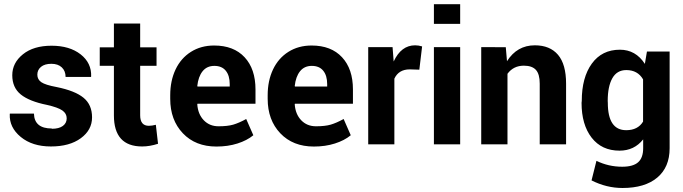

<svg xmlns="http://www.w3.org/2000/svg" viewBox="-20 -706 3342 939"><path d="M233.4 -77.6V-76.2Q268.6 -76.2 287.4 -90.1Q306.2 -104 306.2 -127.4Q306.2 -150.9 284.9 -165.8Q263.7 -180.7 210 -192.9Q123 -210.4 81.5 -244.1Q40 -277.8 40 -338.1Q40 -398.4 92 -440.4Q144 -482.4 232.2 -482.4Q320.3 -482.4 374.3 -440.2Q428.2 -397.9 425.8 -332L424.8 -329.6H300.8Q300.8 -358.9 282.2 -376.5Q263.7 -394 231.2 -394Q198.7 -394 180.7 -379.2Q162.6 -364.3 162.6 -340.8Q162.6 -317.4 182.1 -304Q201.7 -290.5 256.8 -280.3Q346.7 -262.2 388.4 -228Q430.2 -193.8 430.2 -132.1Q430.2 -70.3 375.2 -30Q320.3 10.3 229 10.3Q137.7 10.3 81.3 -36.4Q24.9 -83 27.8 -147.5L28.3 -150.4H146Q147.9 -77.6 233.4 -77.6Z M537.1 -590.8H665.5V-474.6H745.6V-384.3H665.5V-142.1Q665.5 -90.8 708 -90.8Q723.1 -90.8 742.2 -95.7L752.9 -2.9Q712.4 10.3 675.3 10.3Q537.1 10.3 537.1 -141.6V-384.3H467.8V-474.6H537.1Z M1103.5 -294.4Q1103.5 -336.4 1084.2 -360.1Q1064.9 -383.8 1028.3 -383.8Q991.7 -383.8 970.7 -357.4Q949.7 -331.1 944.8 -285.2L946.3 -282.7H1103.5ZM1038.6 10.7Q936 10.7 874.3 -54.2Q812.5 -119.1 812.5 -222.7V-240.2Q812.5 -311 838.6 -366.2Q864.7 -421.4 913.8 -452.4Q962.9 -483.4 1027.3 -483.4Q1123 -483.4 1176.3 -426Q1229.5 -368.7 1229.5 -268.6V-198.7H945.8L944.8 -195.8Q948.2 -147.5 976.6 -117.9Q1004.9 -88.4 1048.8 -88.4Q1092.8 -88.4 1120.6 -96.4Q1148.4 -104.5 1184.1 -124L1218.8 -44.9V-44.4Q1188 -19 1141.4 -4.2Q1094.7 10.7 1038.6 10.7Z M1580.1 -294.4Q1580.1 -336.4 1560.8 -360.1Q1541.5 -383.8 1504.9 -383.8Q1468.3 -383.8 1447.3 -357.4Q1426.3 -331.1 1421.4 -285.2L1422.9 -282.7H1580.1ZM1515.1 10.7Q1412.6 10.7 1350.8 -54.2Q1289.1 -119.1 1289.1 -222.7V-240.2Q1289.1 -311 1315.2 -366.2Q1341.3 -421.4 1390.4 -452.4Q1439.5 -483.4 1503.9 -483.4Q1599.6 -483.4 1652.8 -426Q1706.1 -368.7 1706.1 -268.6V-198.7H1422.4L1421.4 -195.8Q1424.8 -147.5 1453.1 -117.9Q1481.4 -88.4 1525.4 -88.4Q1569.3 -88.4 1597.2 -96.4Q1625 -104.5 1660.6 -124L1695.3 -44.9V-44.4Q1664.6 -19 1617.9 -4.2Q1571.3 10.7 1515.1 10.7Z M1908.7 0H1780.8V-475.6H1899.9L1905.3 -405.3Q1941.9 -484.4 2010.3 -484.4Q2026.9 -484.4 2044.4 -479L2030.8 -365.2L1983.9 -366.7Q1929.7 -366.7 1908.7 -321.3Z M2230.5 -475.6V0H2102.1V-475.6ZM2230.5 -685.5V-589.4H2102.1V-685.5Z M2595.7 -484.4Q2669.4 -484.4 2709 -438Q2748.5 -391.6 2748.5 -296.9V0H2619.6V-296.9Q2619.6 -343.8 2600.8 -364.3Q2582 -384.8 2542 -384.8Q2491.2 -384.8 2461.9 -345.2V0H2333.5V-475.6L2453.6 -475.1L2459.5 -406.7Q2508.8 -484.4 2595.7 -484.4Z M3011.7 -462.9Q3088.9 -462.9 3133.8 -393.6L3144 -454.1H3254.9V19Q3254.9 111.8 3194.3 162.6Q3133.8 213.4 3024.4 213.4Q2946.3 213.4 2873 176.3L2897 80.6Q2956.1 109.4 3022.9 109.4Q3076.2 109.4 3100.8 87.6Q3125.5 65.9 3125.5 18.6V-24.4Q3082 30.8 3009.8 30.8Q2922.9 30.8 2873.5 -32.7Q2824.2 -96.2 2824.2 -203.1L2825.2 -212.4Q2825.2 -327.1 2874.5 -395Q2923.8 -462.9 3011.7 -462.9ZM3042.5 -69.3Q3099.6 -69.3 3125 -111.3V-317.9Q3098.6 -363.3 3043 -363.3Q2997.1 -363.3 2974.6 -323.2Q2952.1 -283.2 2952.1 -212.4L2952.6 -203.1Q2952.6 -69.3 3042.5 -69.3Z"/></svg>

Font: Yantramanav
Style: Bold
Weight: 700
Version: Version 1.001;PS 1.0;hotconv 1.0.72;makeotf.lib2.5.5900; ttf